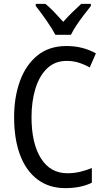

<svg xmlns="http://www.w3.org/2000/svg" viewBox="-20 -963 542 993"><path d="M325 -648Q264 -648 223.5 -609Q183 -570 163 -504Q143 -438 143 -357Q143 -222 191.5 -144.5Q240 -67 329 -67Q363 -67 394.5 -74.5Q426 -82 455 -94V-18Q398 10 318 10Q234 10 174.5 -34.5Q115 -79 84 -161Q53 -243 53 -358Q53 -461 83.5 -544.5Q114 -628 174 -676.5Q234 -725 324 -725Q408 -725 476 -687L444 -614Q418 -629 388.5 -638.5Q359 -648 325 -648ZM266 -783Q249 -816 220 -857.5Q191 -899 165 -932V-943H215Q236 -926 260 -901Q284 -876 307 -850Q333 -879 353.5 -899Q374 -919 400 -943H450V-932Q434 -912 414 -886Q394 -860 376 -833Q358 -806 347 -783Z"/></svg>

Font: Noto Sans Thai Cond
Style: Regular
Weight: 400
Width: 3
Designer: Monotype Design Team
Foundry: Monotype Imaging Inc.
Version: Version 2.002; ttfautohint (v1.8.4.7-5d5b)